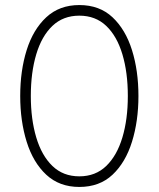

<svg xmlns="http://www.w3.org/2000/svg" viewBox="-20 -730 628 760"><path d="M294 10Q215 10 163 -38.5Q111 -87 85.5 -169Q60 -251 60 -350Q60 -450 85.5 -531.5Q111 -613 163 -661.5Q215 -710 294 -710Q374 -710 425.5 -661.5Q477 -613 502.5 -531.5Q528 -450 528 -350Q528 -251 502.5 -169Q477 -87 425.5 -38.5Q374 10 294 10ZM294 -32Q358 -32 400.5 -73Q443 -114 464.5 -186Q486 -258 486 -350Q486 -443 464.5 -515Q443 -587 400.5 -627.5Q358 -668 294 -668Q230 -668 187.5 -627.5Q145 -587 123.5 -515Q102 -443 102 -350Q102 -258 123.5 -186Q145 -114 187.5 -73Q230 -32 294 -32Z"/></svg>

Font: Quicksand Variable Light
Style: Regular
Weight: 300
Designer: Andrew Paglinawan
Foundry: Andrew Paglinawan
Version: Version 3.004